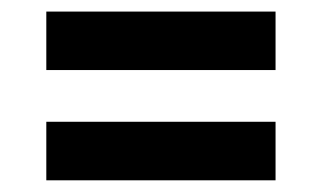

<svg xmlns="http://www.w3.org/2000/svg" viewBox="-20 -472 559 330"><path d="M453.6 -262.7V-162.1H59.6V-262.7ZM453.6 -452.1V-351.6H59.6V-452.1Z"/></svg>

Font: Yantramanav
Style: Bold
Weight: 700
Version: Version 1.001;PS 1.0;hotconv 1.0.72;makeotf.lib2.5.5900; ttf